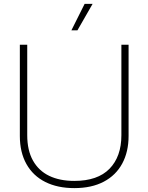

<svg xmlns="http://www.w3.org/2000/svg" viewBox="-20 -959 763 987"><path d="M82 -260V-729H120V-264Q120 -186 149.5 -133.5Q179 -81 233 -55Q287 -29 362 -29Q482 -29 543 -91.5Q604 -154 604 -264V-729H641V-260Q641 -179 608.5 -118.5Q576 -58 513.5 -25Q451 8 362 8Q276 8 213 -23.5Q150 -55 116 -115.5Q82 -176 82 -260ZM415 -939H456L378 -803H347Z"/></svg>

Font: Mona Sans VF XLt
Style: Regular
Weight: 200
Designer: Deni Anggara
Foundry: GitHub
Version: Version 2.000;Glyphs 3.2.3 (3260)